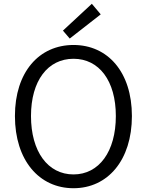

<svg xmlns="http://www.w3.org/2000/svg" viewBox="-20 -983 777 1016"><path d="M369 13C550 13 678 -135 678 -369C678 -602 550 -745 369 -745C187 -745 59 -602 59 -369C59 -135 187 13 369 13ZM369 -60C233 -60 144 -181 144 -369C144 -556 233 -672 369 -672C504 -672 593 -556 593 -369C593 -181 504 -60 369 -60ZM349 -779 513 -907 466 -963 313 -821Z"/></svg>

Font: Noto Sans CJK SC DemiLight
Style: Regular
Weight: 350
Designer: Ryoko NISHIZUKA 西塚涼子 (kana, bopomofo & ideographs); Paul D. Hunt (Latin, Greek & Cyrillic); Sandoll Communications 산돌커뮤니
Foundry: Adobe
Version: Version 2.004;hotconv 1.0.118;makeotfexe 2.5.65603